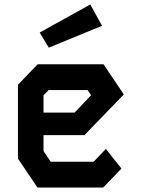

<svg xmlns="http://www.w3.org/2000/svg" viewBox="-20 -836 640 856"><path d="M148 -549.5 60 -458V-129L147 0H440L521.5 -84.5L452 -172L397.5 -115H206L174 -162.5V-233.5H356.5L532 -415L441.5 -549.5ZM174 -411 197 -434.5H370.5L386 -411.5L312.5 -334H174ZM382.5 -816 157 -691 197.5 -623.5 435 -721Z"/></svg>

Font: Kode
Style: Regular
Weight: 400
Monospace: yes
Designer: Isa Ozler
Foundry: Kadena LLC
Version: Version 1.000;gftools[0.9.28]